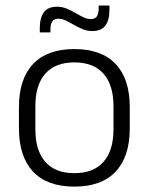

<svg xmlns="http://www.w3.org/2000/svg" viewBox="-20 -682 553 714"><path d="M256.5 12Q155.5 12 103 -43.8Q50.5 -99.5 50.5 -204.5V-284Q50.5 -388.5 103 -444Q155.5 -499.5 256.5 -499.5Q357.5 -499.5 410 -444Q462.5 -388.5 462.5 -284V-204.5Q462.5 -99.5 410 -43.8Q357.5 12 256.5 12ZM256.5 -38Q327.5 -38 364.8 -80Q402 -122 402 -201V-287.5Q402 -366 364.8 -408Q327.5 -450 256.5 -450Q185.5 -450 148.5 -408Q111.5 -366 111.5 -287.5V-201Q111.5 -122 148.5 -80Q185.5 -38 256.5 -38ZM322.5 -566.5Q304.5 -566.5 287.5 -573.5Q270.5 -580.5 255 -589.5Q239.5 -598.5 225 -605.5Q210.5 -612.5 197 -612.5Q181.5 -612.5 174.5 -602.5Q167.5 -592.5 167.5 -571.5V-561.5H128V-577.5Q128 -615.5 143 -636.2Q158 -657 192.5 -657Q211 -657 227.8 -650Q244.5 -643 260 -634Q275.5 -625 290 -618Q304.5 -611 317.5 -611Q333.5 -611 340.2 -621Q347 -631 347 -651.5V-661.5H387V-645.5Q387 -607.5 372 -587Q357 -566.5 322.5 -566.5Z"/></svg>

Font: Anek Latin Light
Style: Regular
Weight: 300
Designer: Yesha Goshar
Foundry: Ek Type
Version: Version 1.003